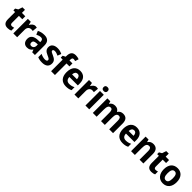

<svg xmlns="http://www.w3.org/2000/svg" viewBox="629 -2929 5102 5102"><g transform="rotate(45 3180.5 -377.5)"><path d="M283 -108C246 -108 226 -130 226 -176V-435H353V-547H226V-662H132L93 -545L18 -501V-435H82V-169C82 -36 143 10 240 10C290 10 328 0 360 -15V-123C335 -114 309 -108 283 -108Z M728 -557C666 -557 615 -510 587 -455H580L560 -547H450V0H594V-278C593 -374 651 -416 712 -416C737 -416 755 -414 769 -410L783 -550C767 -554 746 -557 728 -557Z M1068 -556C988 -556 919 -539 864 -509L905 -408C954 -432 1001 -448 1043 -448C1092 -448 1119 -423 1119 -360V-341L1036 -338C889 -332 813 -275 813 -161C813 -55 872 10 966 10C1047 10 1088 -16 1130 -74H1133L1160 0H1262V-363C1262 -491 1193 -556 1068 -556ZM1069 -251 1119 -253V-206C1119 -138 1077 -98 1022 -98C983 -98 958 -120 958 -167C958 -219 988 -248 1069 -251Z M1745 -161C1745 -250 1696 -291 1609 -330C1523 -369 1502 -380 1502 -409C1502 -435 1525 -450 1566 -450C1605 -450 1654 -434 1698 -412L1738 -514C1682 -542 1628 -557 1565 -557C1444 -557 1365 -501 1365 -402C1365 -316 1412 -273 1498 -235C1586 -197 1607 -181 1607 -151C1607 -120 1583 -103 1530 -103C1481 -103 1417 -120 1366 -147V-22C1417 1 1469 10 1537 10C1675 10 1745 -54 1745 -161Z M2125 -435V-547H2014V-571C2014 -629 2030 -653 2066 -653C2089 -653 2112 -647 2131 -642L2163 -742C2122 -757 2086 -765 2040 -765C1923 -765 1872 -704 1872 -564V-546L1796 -507V-435H1870V0H2014V-435Z M2415 -556C2269 -556 2178 -458 2178 -270C2178 -86 2275 10 2433 10C2509 10 2561 -2 2611 -28V-140C2557 -112 2510 -100 2449 -100C2367 -100 2324 -148 2322 -235H2640V-308C2640 -465 2556 -556 2415 -556ZM2418 -451C2476 -451 2505 -403 2506 -334H2324C2329 -413 2364 -451 2418 -451Z M3026 -557C2964 -557 2913 -510 2885 -455H2878L2858 -547H2748V0H2892V-278C2891 -374 2949 -416 3010 -416C3035 -416 3053 -414 3067 -410L3081 -550C3065 -554 3044 -557 3026 -557Z M3232 -761C3185 -761 3154 -741 3154 -687C3154 -635 3186 -614 3232 -614C3277 -614 3310 -635 3310 -687C3310 -741 3278 -761 3232 -761ZM3303 -547H3160V0H3303Z M4026 -557C3961 -557 3909 -529 3877 -476H3870C3845 -526 3798 -557 3724 -557C3654 -557 3601 -527 3574 -477H3568L3549 -547H3438V0H3581V-258C3581 -375 3602 -438 3675 -438C3723 -438 3746 -401 3746 -320V0H3889V-274C3889 -381 3913 -438 3982 -438C4031 -438 4054 -403 4054 -320V0H4198V-357C4198 -495 4139 -557 4026 -557Z M4542 -556C4396 -556 4305 -458 4305 -270C4305 -86 4402 10 4560 10C4636 10 4688 -2 4738 -28V-140C4684 -112 4637 -100 4576 -100C4494 -100 4451 -148 4449 -235H4767V-308C4767 -465 4683 -556 4542 -556ZM4545 -451C4603 -451 4632 -403 4633 -334H4451C4456 -413 4491 -451 4545 -451Z M5163 -557C5095 -557 5042 -528 5011 -475H5004L4986 -547H4875V0H5018V-259C5018 -380 5042 -438 5119 -438C5173 -438 5195 -398 5195 -320V0H5338V-358C5338 -493 5272 -557 5163 -557Z M5686 -108C5649 -108 5629 -130 5629 -176V-435H5756V-547H5629V-662H5535L5496 -545L5421 -501V-435H5485V-169C5485 -36 5546 10 5643 10C5693 10 5731 0 5763 -15V-123C5738 -114 5712 -108 5686 -108Z M6317 -274C6317 -456 6218 -557 6075 -557C5916 -557 5829 -450 5829 -274C5829 -102 5923 10 6072 10C6232 10 6317 -103 6317 -274ZM5975 -274C5975 -385 6004 -443 6073 -443C6143 -443 6171 -384 6171 -274C6171 -164 6143 -103 6074 -103C6004 -103 5975 -164 5975 -274Z"/></g></svg>

Font: Noto Sans Myanmar UI SemiCondensed
Style: Bold
Weight: 700
Width: 4
Designer: Monotype Design Team
Foundry: Monotype Imaging Inc.
Version: Version 2.103